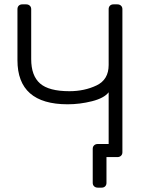

<svg xmlns="http://www.w3.org/2000/svg" viewBox="-20 -720 675 880"><path d="M518 -700Q528 -700 534.5 -694Q541 -688 541 -678V-22Q541 -12 534.5 -6Q528 0 518 0H468V118Q468 128 462 134Q456 140 446 140H428Q418 140 411.5 134Q405 128 405 118V-38Q405 -48 411.5 -54Q418 -60 428 -60H478V-297Q457 -270 401.5 -256Q346 -242 290 -242Q60 -242 60 -444V-678Q60 -688 66 -694Q72 -700 82 -700H100Q110 -700 116.5 -694Q123 -688 123 -678V-449Q123 -373 163.5 -337.5Q204 -302 298 -302Q367 -302 422.5 -328.5Q478 -355 478 -422V-678Q478 -688 484 -694Q490 -700 500 -700Z"/></svg>

Font: Rubik AZ
Style: Regular
Weight: 300
Designer: Hubert and Fischer
Foundry: Hubert & Fischer
Version: Version 2.000